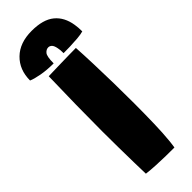

<svg xmlns="http://www.w3.org/2000/svg" viewBox="-318 -891 923 923"><g transform="rotate(-45 144.0 -429.0)"><path d="M235.5 12Q210.5 12 177.5 11.5Q144.5 11 111 9.2Q77.5 7.5 49.5 4Q48.5 -26 47.5 -74.2Q46.5 -122.5 45.8 -179.2Q45 -236 45 -290Q45 -375.5 46.5 -468.2Q48 -561 50.5 -657.5Q61 -658 84.2 -658.5Q107.5 -659 136.5 -659.8Q165.5 -660.5 193 -661Q220.5 -661.5 239 -661.5Q242 -613 244.2 -548.8Q246.5 -484.5 247.8 -413.8Q249 -343 249 -274Q249 -238.5 248.5 -204.5Q248 -170.5 247.2 -139.2Q246.5 -108 244.8 -80.2Q243 -52.5 240.8 -29Q238.5 -5.5 235.5 12ZM-27.5 -706.5Q-27.5 -779.5 19 -824.8Q65.5 -870 146.5 -870Q224 -870 264 -837.2Q304 -804.5 313.5 -743.5Q315.5 -732.5 316.2 -720.8Q317 -709 317 -696Q302 -691.5 276.2 -689.2Q250.5 -687 224 -686.2Q197.5 -685.5 179.5 -685.5Q179.5 -697 178.8 -705.8Q178 -714.5 176.5 -721.5Q172.5 -742.5 164.5 -750Q156.5 -757.5 147 -757.5Q133 -757.5 122 -744.5Q111 -731.5 111 -684.5Q65.5 -684.5 28.5 -691.2Q-8.5 -698 -27.5 -706.5Z"/></g></svg>

Font: Grandstander Thin Black
Style: Regular
Weight: 900
Version: Version 1.200